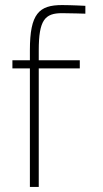

<svg xmlns="http://www.w3.org/2000/svg" viewBox="-20 -738 406 758"><path d="M295 -468V-500H133V-539C133 -659 157 -686 225 -686C253 -686 317 -684 317 -684V-715C317 -715 260 -718 225 -718C134 -718 98 -684 98 -540V-500H29V-468H98V0H133V-468Z"/></svg>

Font: RazerF5 Thin
Style: Regular
Weight: 250
Foundry: Razer Inc.
Version: Version 2